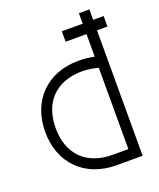

<svg xmlns="http://www.w3.org/2000/svg" viewBox="-132 -781 714 863"><g transform="rotate(-20 225.0 -350.0)"><path d="M250 -650V-600H350V-492C330 -496 304 -500 275 -500C125 -500 25 -400 25 -250C25 -100 125 0 275 0H400V-600H450V-650H400V-700H350V-650ZM75 -250C75 -375 150 -450 275 -450C298 -450 326 -445 350 -439V-50H275C150 -50 75 -125 75 -250Z"/></g></svg>

Font: LS-VG5000 Light
Style: Regular
Weight: 400
Designer: Justin Bihan, 2021
Foundry: Justin Bihan, 2021
Version: Version 1.000;Glyphs 3.1.2 (3151)